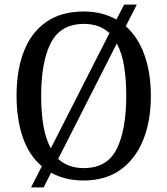

<svg xmlns="http://www.w3.org/2000/svg" viewBox="-20 -775 728 835"><path d="M162 -52Q106 -99 79 -178Q52 -257 52 -359Q52 -470 84 -552Q116 -634 181 -679.5Q246 -725 345 -725Q386 -725 421 -716Q456 -707 486 -690L520 -755H575L527 -661Q580 -614 608 -536.5Q636 -459 636 -358Q636 -247 602 -164.5Q568 -82 503 -36Q438 10 344 10Q263 10 202 -24L170 40H115ZM456 -631Q414 -671 345 -671Q244 -671 201.5 -589Q159 -507 159 -358Q159 -285 169 -227.5Q179 -170 201 -130ZM344 -44Q446 -44 487.5 -127Q529 -210 529 -358Q529 -431 519.5 -488Q510 -545 488 -586L233 -84Q276 -44 344 -44Z"/></svg>

Font: Noto Serif Myanmar SemCond
Style: Regular
Weight: 400
Width: 4
Designer: Ben Mitchell and the Monotype Design Team
Foundry: Monotype Imaging Inc.
Version: Version 2.106; ttfautohint (v1.8.4.7-5d5b)